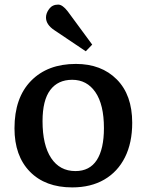

<svg xmlns="http://www.w3.org/2000/svg" viewBox="-20 -801 638 835"><path d="M294 14Q177 14 110 -54.5Q43 -123 43 -243Q43 -376 115 -449.5Q187 -523 310 -523Q421 -523 488 -455.5Q555 -388 555 -267Q555 -180 523.5 -117Q492 -54 433.5 -20Q375 14 294 14ZM308 -57Q370 -57 401 -105Q432 -153 432 -244Q432 -346 395 -400Q358 -454 294 -454Q232 -454 198.5 -409.5Q165 -365 165 -274Q165 -170 202.5 -113.5Q240 -57 308 -57ZM353 -578 216 -670Q180 -694 180 -725Q180 -744 194 -762.5Q208 -781 233 -781Q252 -781 275 -751L381 -607Z"/></svg>

Font: Literata 12pt Medium
Style: Regular
Weight: 500
Designer: Latin by Veronika Burian and Jose Scaglione. Greek by Irene Vlachou. Cyrillic by Vera Evstafieva.
Foundry: TypeTogether
Version: Version 3.002